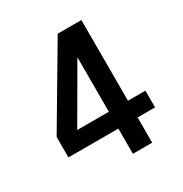

<svg xmlns="http://www.w3.org/2000/svg" viewBox="-168 -854 937 983"><g transform="rotate(-30 300.0 -362.5)"><path d="M450 0H336V-149H41V-270L310 -725H450V-248H553V-149H450ZM337 -570 150 -248H337Z"/></g></svg>

Font: JuliaMono Latin
Style: Bold
Weight: 700
Monospace: yes
Designer: cormullion
Foundry: corm
Version: Version 0.038; ttfautohint (v1.8)